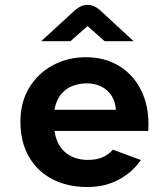

<svg xmlns="http://www.w3.org/2000/svg" viewBox="-20 -740 672 772"><path d="M330.8 12Q250.7 12 190.2 -19.8Q129.6 -51.5 95.9 -110.4Q62.1 -169.3 62.1 -250.5Q62.1 -329.7 97.7 -387.8Q133.3 -445.9 193 -477.9Q252.8 -509.9 324.9 -509.9Q386 -509.9 434.3 -487.8Q482.6 -465.7 515.8 -425.8Q549 -386 564.8 -332Q580.5 -277.9 575.9 -213.5H199.2Q203.9 -182.2 216 -160.2Q228.2 -138.2 246.5 -124.1Q264.8 -109.9 286.9 -103.5Q308.9 -97 332.7 -97Q369.3 -97 394 -108.4Q418.6 -119.9 433.7 -138.3L546.4 -96.6Q512 -46.3 456.7 -17.2Q401.4 12 330.8 12ZM198.9 -298.4H446.2Q443.9 -330.9 428.9 -354.7Q413.9 -378.4 388.2 -391.6Q362.6 -404.8 328.8 -404.8Q298.5 -404.8 271.4 -394.3Q244.2 -383.8 225.1 -360.5Q206.1 -337.1 198.9 -298.4ZM145.7 -574.4 282.8 -700.2Q293 -708.9 305.5 -714.7Q317.9 -720.4 331.7 -720.4Q346 -720.4 358.5 -714.7Q370.9 -708.9 380.9 -700.2L517.2 -574.4H400.5L332 -635.2L263.3 -574.4Z"/></svg>

Font: Atkinson Hyperlegible Mono ExtraLight
Style: Regular
Weight: 200
Monospace: yes
Designer: Elliott Scott, Megan Eiswerth, Linus Boman, Theodore Petrosky, Letters from Sweden
Foundry: Applied Design Works, Letters from Sweden
Version: Version 2.001